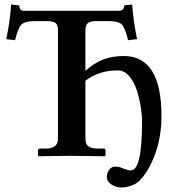

<svg xmlns="http://www.w3.org/2000/svg" viewBox="-20 -693 786 854"><path d="M86.9 -645H509.8Q531.7 -645 532.2 -668.9L567.9 -672.9Q573.7 -593.8 589.8 -519L549.8 -514.2Q535.6 -572.3 520.3 -585.7Q504.9 -599.1 461.9 -599.1H408.2Q381.3 -599.1 370.6 -590.1Q359.9 -581.1 359.9 -557.1V-377.9Q401.4 -414.6 441.2 -429.2Q481 -443.8 530.8 -443.8Q697.8 -443.8 698.2 -178.2Q698.2 -83 669.2 -5.6Q640.1 71.8 599.1 111.8Q585.9 125 563 133.1Q540 141.1 522 141.1Q494.1 141.1 474.6 127Q455.1 112.8 455.1 94.2Q455.1 77.1 465.6 62.5Q476.1 47.9 491.2 47.9Q511.2 47.9 526.9 56.2Q549.8 64.9 562 64.9Q611.8 64.9 611.8 -151.9Q611.8 -181.6 606 -218.3Q600.1 -254.9 588.1 -292.5Q576.2 -330.1 554.2 -355Q532.2 -379.9 503.9 -379.9Q419.9 -379.9 359.9 -334V-76.2Q359.9 -53.2 372.3 -42.7Q384.8 -32.2 415 -32.2H440.9Q448.7 -32.2 449.2 -22.9V0L446.8 2Q327.6 0 289.1 0L150.9 2L148.9 0V-22.9Q148.9 -31.7 157.2 -32.2H183.1Q238.3 -32.2 237.8 -76.2V-560.1Q237.8 -582 227.3 -590.6Q216.8 -599.1 189 -599.1H136.2Q93.3 -599.1 77.1 -585.4Q61 -571.8 46.9 -514.2L7.8 -519Q23.9 -594.2 29.8 -672.9L65.9 -668.9Q65.9 -645 86.9 -645Z"/></svg>

Font: Linux Libertine
Style: Semibold
Weight: 600
Designer: Philipp H. Poll
Foundry: Philipp H. Poll
Version: Version 5.1.2 ; ttfautohint (v0.9)